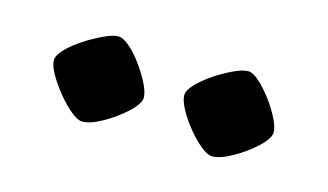

<svg xmlns="http://www.w3.org/2000/svg" viewBox="-36 -800 529 310"><g transform="rotate(15 228.5 -645.0)"><path d="M329 -571Q321 -571 309.5 -580.5Q298 -590 286.5 -604Q275 -618 267.5 -632Q260 -646 260 -655Q260 -663 270.5 -674Q281 -685 296 -695Q311 -705 326 -712Q341 -719 350 -719Q358 -719 369 -709Q380 -699 390.5 -685Q401 -671 408 -657Q415 -643 415 -634Q415 -624 399 -609Q383 -594 362.5 -582.5Q342 -571 329 -571ZM112 -571Q104 -571 92.5 -580.5Q81 -590 69.5 -604Q58 -618 50 -632Q42 -646 42 -655Q42 -663 52.5 -674Q63 -685 78.5 -695Q94 -705 109 -712Q124 -719 133 -719Q141 -719 152 -709.5Q163 -700 173.5 -685.5Q184 -671 191 -657Q198 -643 198 -634Q198 -624 182 -609Q166 -594 145.5 -582.5Q125 -571 112 -571Z"/></g></svg>

Font: Texturina 12pt
Style: Bold
Weight: 700
Designer: Guillermo Torres Carreño
Foundry: Omnibus-Type
Version: Version 1.002